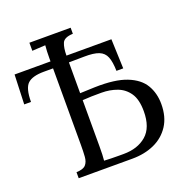

<svg xmlns="http://www.w3.org/2000/svg" viewBox="-131 -862 959 984"><g transform="rotate(-20 348.5 -369.5)"><path d="M503 -451Q502 -500 491 -527.5Q480 -555 452 -566Q424 -577 372 -576L289 -575V-407L370 -410Q480 -413 543.5 -388Q607 -363 634 -317.5Q661 -272 661 -213Q661 -143 630 -95.5Q599 -48 546 -24Q493 0 425 0H133V-33Q170 -34 184 -49.5Q198 -65 200 -92.5Q202 -120 202 -156V-574H152Q89 -574 63 -549.5Q37 -525 37 -451H0L6 -612H202V-627Q202 -669 205 -699Q187 -698 169 -697Q151 -696 133 -695V-739H358V-706Q310 -704 299.5 -679Q289 -654 289 -612H534L540 -451ZM289 -118Q289 -66 286 -40Q302 -39 324.5 -38.5Q347 -38 366.5 -38Q386 -38 392 -38Q469 -38 516.5 -79Q564 -120 564 -209Q564 -273 540 -308Q516 -343 477 -357.5Q438 -372 392 -372Q362 -372 337.5 -371.5Q313 -371 289 -369Z"/></g></svg>

Font: Lora
Style: Regular
Weight: 400
Designer: Olga Karpushina, Alexei Vanyashin (Cyrillic)
Foundry: Cyreal
Version: Version 3.005; ttfautohint (v1.8.4.7-5d5b)